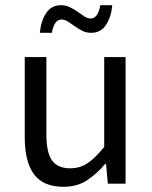

<svg xmlns="http://www.w3.org/2000/svg" viewBox="-20 -705 584 737"><path d="M75 -486H158V-189Q158 -120 179.5 -89.5Q201 -59 249 -59Q287 -59 316 -78.5Q345 -98 380 -141V-486H462V0H394L387 -76H384Q350 -36 312.5 -12Q275 12 224 12Q146 12 110.5 -36Q75 -84 75 -178ZM133 -579Q137 -624 157 -654.5Q177 -685 214 -685Q233 -685 249 -677Q265 -669 278.5 -659.5Q292 -650 304 -642Q316 -634 328 -634Q356 -634 365 -685H411Q407 -640 387 -609.5Q367 -579 330 -579Q311 -579 295.5 -587Q280 -595 266.5 -604.5Q253 -614 241 -622Q229 -630 216 -630Q188 -630 179 -579H133Z"/></svg>

Font: Myanmar Sanpya
Style: Regular
Weight: 400
Designer: Danh Hong
Foundry: Google Inc.
Version: Version 2.00 November 22, 2015